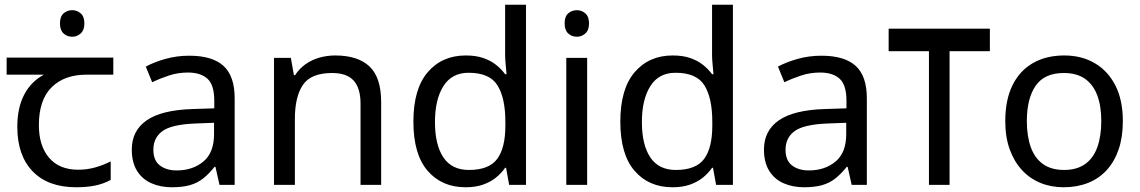

<svg xmlns="http://www.w3.org/2000/svg" viewBox="-20 -780 4811 810"><path d="M285 -737Q305 -737 320.5 -723.5Q336 -710 336 -681Q336 -653 320.5 -639Q305 -625 285 -625Q263 -625 248 -639Q233 -653 233 -681Q233 -710 248 -723.5Q263 -737 285 -737ZM301 10Q183 10 118 -57Q53 -124 53 -245Q53 -325 82 -380.5Q111 -436 165 -465H8V-537H458V-465H345Q251 -465 197.5 -411.5Q144 -358 144 -252Q144 -165 187 -114.5Q230 -64 310 -64Q347 -64 381 -73.5Q415 -83 447 -99V-21Q418 -5 383 2.5Q348 10 301 10Z M778 -545Q876 -545 923 -502Q970 -459 970 -365V0H906L889 -76H885Q862 -47 837.5 -27.5Q813 -8 781.5 1Q750 10 705 10Q657 10 618.5 -7Q580 -24 558 -59.5Q536 -95 536 -149Q536 -229 599 -272.5Q662 -316 793 -320L884 -323V-355Q884 -422 855 -448Q826 -474 773 -474Q731 -474 693 -461.5Q655 -449 622 -433L595 -499Q630 -518 678 -531.5Q726 -545 778 -545ZM804 -259Q704 -255 665.5 -227Q627 -199 627 -148Q627 -103 654.5 -82Q682 -61 725 -61Q793 -61 838 -98.5Q883 -136 883 -214V-262Z M1394 -546Q1490 -546 1539 -499.5Q1588 -453 1588 -349V0H1501V-343Q1501 -408 1472 -440Q1443 -472 1381 -472Q1292 -472 1258 -422Q1224 -372 1224 -278V0H1136V-536H1207L1220 -463H1225Q1243 -491 1269.5 -509.5Q1296 -528 1328 -537Q1360 -546 1394 -546Z M1944 10Q1844 10 1784 -59.5Q1724 -129 1724 -267Q1724 -405 1784.5 -475.5Q1845 -546 1945 -546Q1987 -546 2018 -535.5Q2049 -525 2072 -507Q2095 -489 2111 -467H2117Q2116 -480 2113.5 -505.5Q2111 -531 2111 -546V-760H2199V0H2128L2115 -72H2111Q2095 -49 2072 -30.5Q2049 -12 2017.5 -1Q1986 10 1944 10ZM1958 -63Q2043 -63 2077.5 -109.5Q2112 -156 2112 -250V-266Q2112 -366 2079 -419.5Q2046 -473 1957 -473Q1886 -473 1850.5 -416.5Q1815 -360 1815 -265Q1815 -169 1850.5 -116Q1886 -63 1958 -63Z M2457 -536V0H2369V-536ZM2414 -737Q2434 -737 2449.5 -723.5Q2465 -710 2465 -681Q2465 -653 2449.5 -639Q2434 -625 2414 -625Q2392 -625 2377 -639Q2362 -653 2362 -681Q2362 -710 2377 -723.5Q2392 -737 2414 -737Z M2817 10Q2717 10 2657 -59.5Q2597 -129 2597 -267Q2597 -405 2657.5 -475.5Q2718 -546 2818 -546Q2860 -546 2891 -535.5Q2922 -525 2945 -507Q2968 -489 2984 -467H2990Q2989 -480 2986.5 -505.5Q2984 -531 2984 -546V-760H3072V0H3001L2988 -72H2984Q2968 -49 2945 -30.5Q2922 -12 2890.5 -1Q2859 10 2817 10ZM2831 -63Q2916 -63 2950.5 -109.5Q2985 -156 2985 -250V-266Q2985 -366 2952 -419.5Q2919 -473 2830 -473Q2759 -473 2723.5 -416.5Q2688 -360 2688 -265Q2688 -169 2723.5 -116Q2759 -63 2831 -63Z M3445 -545Q3543 -545 3590 -502Q3637 -459 3637 -365V0H3573L3556 -76H3552Q3529 -47 3504.5 -27.5Q3480 -8 3448.5 1Q3417 10 3372 10Q3324 10 3285.5 -7Q3247 -24 3225 -59.5Q3203 -95 3203 -149Q3203 -229 3266 -272.5Q3329 -316 3460 -320L3551 -323V-355Q3551 -422 3522 -448Q3493 -474 3440 -474Q3398 -474 3360 -461.5Q3322 -449 3289 -433L3262 -499Q3297 -518 3345 -531.5Q3393 -545 3445 -545ZM3471 -259Q3371 -255 3332.5 -227Q3294 -199 3294 -148Q3294 -103 3321.5 -82Q3349 -61 3392 -61Q3460 -61 3505 -98.5Q3550 -136 3550 -214V-262Z M4156 -659V-564H3986V0H3899V-564H3729V-659Z M4717 -269Q4717 -202 4699.5 -150.5Q4682 -99 4649.5 -63Q4617 -27 4570.5 -8.5Q4524 10 4467 10Q4414 10 4369 -8.5Q4324 -27 4291 -63Q4258 -99 4239.5 -150.5Q4221 -202 4221 -269Q4221 -358 4251 -419.5Q4281 -481 4337 -513.5Q4393 -546 4470 -546Q4543 -546 4598.5 -513.5Q4654 -481 4685.5 -419.5Q4717 -358 4717 -269ZM4312 -269Q4312 -206 4328.5 -159.5Q4345 -113 4380 -88Q4415 -63 4469 -63Q4523 -63 4558 -88Q4593 -113 4609.5 -159.5Q4626 -206 4626 -269Q4626 -333 4609 -378Q4592 -423 4557.5 -447.5Q4523 -472 4468 -472Q4386 -472 4349 -418Q4312 -364 4312 -269Z"/></svg>

Font: usinhala05
Style: Book
Weight: 400
Designer: Jelle Bosma - Monotype Design Team
Foundry: Monotype Imaging Inc.
Version: Version 2.003